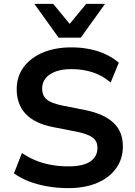

<svg xmlns="http://www.w3.org/2000/svg" viewBox="-20 -959 694 989"><path d="M333 10Q276 10 224 1Q172 -8 128.5 -25Q85 -42 52 -66L93 -171Q126 -148 164 -132.5Q202 -117 244.5 -109.5Q287 -102 333 -102Q409 -102 445.5 -127.5Q482 -153 482 -197Q482 -221 471 -236.5Q460 -252 434.5 -263Q409 -274 368 -282L255 -304Q158 -323 112 -372.5Q66 -422 66 -500Q66 -565 102 -613.5Q138 -662 201.5 -688.5Q265 -715 348 -715Q397 -715 442 -706Q487 -697 525 -679Q563 -661 592 -636L550 -534Q508 -570 457.5 -586.5Q407 -603 347 -603Q301 -603 267.5 -591Q234 -579 215.5 -556.5Q197 -534 197 -503Q197 -467 220.5 -447Q244 -427 303 -415L415 -393Q515 -373 564 -327Q613 -281 613 -205Q613 -141 578.5 -92.5Q544 -44 481 -17Q418 10 333 10ZM282 -765 157 -939H254L339 -836L424 -939H521L396 -765Z"/></svg>

Font: Nunito Sans 10pt
Style: Bold
Weight: 700
Designer: Vernon Adams
Foundry: Vernon Adams
Version: Version 3.101;gftools[0.9.27]